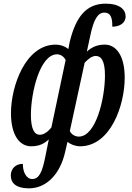

<svg xmlns="http://www.w3.org/2000/svg" viewBox="-20 -790 720 1050"><path d="M138 240C235 240 309 161 336 42L349 -14C367 0 392 10 418 10C584 10 662 -213 662 -365C662 -488 614 -546 553 -546C507 -546 479 -529 455 -508L474 -596C492 -682 514 -721 551 -721C589 -721 595 -684 594 -644C633 -644 667 -663 667 -700C667 -738 634 -770 558 -770C453 -770 395 -700 361 -560L354 -522C335 -537 310 -546 285 -546C119 -546 40 -319 40 -171C40 -48 89 10 150 10C198 10 225 -7 247 -28L228 66C212 146 196 189 156 189C122 189 104 146 105 106C66 106 39 132 39 170C39 211 68 240 138 240ZM198 -53C168 -53 149 -84 149 -162C149 -280 197 -493 292 -493C309 -493 328 -483 339 -462L261 -93C245 -73 222 -53 198 -53ZM411 -43C392 -43 370 -54 362 -74L443 -447C462 -467 482 -484 504 -484C534 -484 554 -456 554 -378C554 -252 505 -43 411 -43Z"/></svg>

Font: Noto Serif Condensed Semi
Style: Italic
Weight: 600
Width: 3
Italic angle: -12°
Designer: Monotype Design Team
Foundry: Monotype Imaging Inc.
Version: Version 1.901